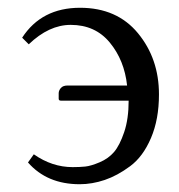

<svg xmlns="http://www.w3.org/2000/svg" viewBox="-20 -462 461 494"><path d="M307 -242Q300 -307 262.5 -352.5Q225 -398 162 -398Q106 -398 54 -348L37 -365Q87 -442 186 -442Q281 -442 335 -376.5Q389 -311 389 -219Q389 -155 368.5 -107Q348 -59 315 -34.5Q282 -10 249.5 1Q217 12 185 12Q101 12 52 -44L67 -65Q114 -32 167 -32Q185 -32 199.5 -33.5Q214 -35 236.5 -44.5Q259 -54 273.5 -71Q288 -88 299.5 -122Q311 -156 311 -203H137Q131 -203 131 -208V-222Q131 -229 136.5 -235.5Q142 -242 154 -242Z"/></svg>

Font: Libertinus Sans
Style: Regular
Weight: 400
Designer: Philipp H. Poll
Foundry: Khaled Hosny
Version: Version 6.1